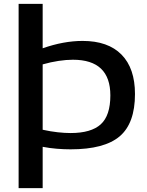

<svg xmlns="http://www.w3.org/2000/svg" viewBox="-20 -760 760 990"><path d="M76 210V-740H200V-511Q308 -549 406 -549Q537 -549 606.5 -478.5Q676 -408 676 -275Q676 -124 597 -57Q518 10 344 10Q310 10 273 7Q236 4 200 -3V210ZM344 -74Q450 -74 499.5 -119Q549 -164 549 -268Q549 -452 356 -452Q322 -452 282 -446Q242 -440 200 -428V-91Q241 -82 277.5 -78Q314 -74 344 -74Z"/></svg>

Font: Georama Extended Medium
Style: Regular
Weight: 500
Width: 7
Designer: Jean-Baptiste Levee
Foundry: Production Type
Version: Version 1.000